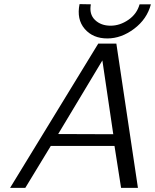

<svg xmlns="http://www.w3.org/2000/svg" viewBox="-20 -913 754 934"><path d="M367 -893Q376 -893 394 -892.5Q412 -892 422 -892Q413 -844 442 -816Q471 -788 518 -788Q563 -788 604.5 -816.5Q646 -845 659 -892H714Q695 -820 632.5 -773Q570 -726 502 -726Q432 -726 392 -772.5Q352 -819 367 -893ZM29 1 458 -701H546L651 1H569L537 -203H227L103 1ZM263 -261Q308 -261 397 -260.5Q486 -260 531 -260Q479 -617 478 -619Z"/></svg>

Font: Coval
Style: ExtraLight Italic
Weight: 200
Foundry: Context Ltd
Version: Version 001.000